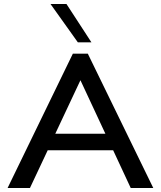

<svg xmlns="http://www.w3.org/2000/svg" viewBox="-20 -942 805 962"><path d="M635 0 547 -189H219L130 0H18L345 -673H420L748 0ZM508 -272 383 -540 257 -272ZM370 -730 233 -922H313L438 -730Z"/></svg>

Font: Madhuban
Style: Regular
Weight: 400
Designer: jaikishan Patel
Foundry: MagicType
Version: Version 1.000